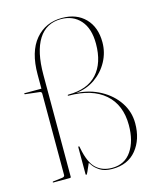

<svg xmlns="http://www.w3.org/2000/svg" viewBox="-110 -786 703 871"><g transform="rotate(-15 242.0 -350.5)"><path d="M462.5 -163.5Q462.5 -88 422.5 -39Q382.5 10 309.5 10Q273 10 252 -3.8Q231 -17.5 222 -31Q213 -44.5 212.5 -44.5Q212 -44.5 207 -32.2Q202 -20 196.2 -7.5Q190.5 5 188.5 5Q185 5 185 2V-124Q185 -128.5 188 -128.5Q190.5 -128.5 191 -125.5L192.5 -117.5Q205.5 -49.5 234.5 -22.2Q263.5 5 309.5 5Q369 5 400.8 -41.8Q432.5 -88.5 432.5 -163Q432.5 -258 372.8 -310.2Q313 -362.5 203.5 -362.5Q199.5 -362.5 199.5 -365Q199.5 -367.5 203.5 -367.5Q293 -367.5 338.5 -417.8Q384 -468 384 -558.5Q384 -630 349.8 -668.5Q315.5 -707 259 -707Q189.5 -707 153.2 -649.8Q117 -592.5 117 -484V-5Q117 0 112 0H34Q32 0 32 -2Q32 -5 36 -5L78 -10Q90 -11.5 90 -20V-402Q90 -410.5 82 -412L14 -420Q11 -420 11 -423Q11 -425 13 -425H92V-491.5Q92 -598.5 139.5 -654.8Q187 -711 264.5 -711Q333 -711 373.5 -669.5Q414 -628 414 -557Q414 -509.5 391.5 -467.8Q369 -426 329.5 -398.2Q290 -370.5 239 -365.5Q302 -362 352.8 -334.2Q403.5 -306.5 433 -262Q462.5 -217.5 462.5 -163.5Z"/></g></svg>

Font: Fraunces 144pt S000 Thin
Style: Regular
Weight: 100
Version: Version 1.000; ttfautohint (v1.8.3)